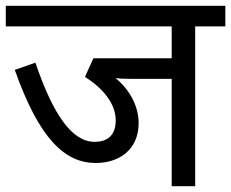

<svg xmlns="http://www.w3.org/2000/svg" viewBox="-20 -642 797 662"><path d="M653 -551H757V-622H0V-551H572V-441H302L273 -377C333 -339 379 -286 379 -227C379 -174 349 -153 306 -153C228 -153 163 -247 102 -426L31 -401C115 -163 204 -80 310 -80C390 -80 458 -125 458 -218C458 -277 426 -334 378 -373C390 -371 408 -370 435 -370H572V0H653Z"/></svg>

Font: Noto Sans Devanagari UI
Style: Regular
Weight: 400
Designer: Jelle Bosma - Monotype Design Team
Foundry: Monotype Imaging Inc.
Version: Version 2.003